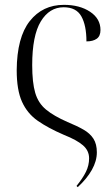

<svg xmlns="http://www.w3.org/2000/svg" viewBox="-20 -564 463 793"><path d="M49 -274Q50 -410 103 -477Q156 -544 244 -544Q309 -544 352 -515.5Q395 -487 395 -440Q395 -415 379.5 -404Q364 -393 337 -393Q337 -459 316 -496.5Q295 -534 243 -534Q184 -534 148.5 -475.5Q113 -417 113 -295Q113 -223 125.5 -180.5Q138 -138 170 -111.5Q202 -85 259 -60Q298 -44 325 -28.5Q352 -13 366 9Q380 31 380 65Q380 101 359.5 137.5Q339 174 301 209L296 204Q322 172 335 145.5Q348 119 348 90Q348 58 322.5 36Q297 14 244 -7Q179 -35 136 -65Q93 -95 71 -143.5Q49 -192 49 -274Z"/></svg>

Font: Noto Serif Display SemiCondensed Light
Style: Regular
Weight: 300
Width: 4
Designer: Monotype Design Team
Foundry: Monotype Imaging Inc.
Version: Version 2.009